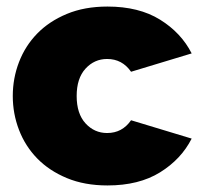

<svg xmlns="http://www.w3.org/2000/svg" viewBox="-20 -556 616 586"><path d="M19 -263Q19 -317 38 -366.5Q57 -416 93.5 -453.5Q130 -491 184 -513.5Q238 -536 308 -536Q404 -536 468.5 -496Q533 -456 565 -393L380 -337Q353 -376 307 -376Q268 -376 241 -346.5Q214 -317 214 -263Q214 -209 241 -179.5Q268 -150 307 -150Q353 -150 380 -189L565 -133Q533 -70 468.5 -30Q404 10 308 10Q238 10 184 -12.5Q130 -35 93.5 -72.5Q57 -110 38 -159.5Q19 -209 19 -263Z"/></svg>

Font: Raleway
Style: Heavy
Weight: 900
Designer: Matt McInerney, Pablo Impallari, Rodrigo Fuenzalida
Foundry: Matt McInerney, Pablo Impallari, Rodrigo Fuenzalida
Version: Version 2.001; ttfautohint (v0.8) -G 200 -r 50